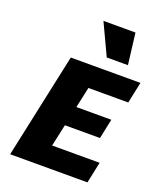

<svg xmlns="http://www.w3.org/2000/svg" viewBox="-166 -1030 945 1132"><g transform="rotate(20 307.0 -463.5)"><path d="M521 0H36L177 -658H614L586 -525H336L251 -133H549ZM153 -271 180 -395H527L501 -271ZM376 -731 284 -927H485L509 -731Z"/></g></svg>

Font: Ysabeau Infant Black
Style: Italic
Weight: 900
Italic angle: -12°
Designer: Christian Thalmann (Catharsis Fonts)
Version: Version 2.001;gftools[0.9.30]; featfreeze: ss01,ss02,lnum